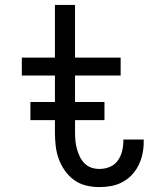

<svg xmlns="http://www.w3.org/2000/svg" viewBox="-20 -755 640 783"><path d="M385 8Q358 8 331 1.5Q304 -5 282 -21Q260 -37 244 -60Q228 -83 219 -108.5Q210 -134 207 -161.5Q204 -189 204 -216V-447H69V-520H204V-735H286V-520H472V-447H286V-216Q286 -199 287.5 -182Q289 -165 293.5 -148.5Q298 -132 305 -117Q312 -102 324 -89.5Q336 -77 352 -71.5Q368 -66 385 -66Q407 -66 427 -74Q447 -82 459.5 -99Q472 -116 477.5 -137Q483 -158 483 -179Q483 -181 483 -182.5Q483 -184 483 -186H566Q566 -183 566 -180.5Q566 -178 566 -175Q566 -151 561 -127Q556 -103 545 -81Q534 -59 517.5 -41.5Q501 -24 479.5 -12.5Q458 -1 434 3.5Q410 8 385 8ZM104 -265V-339H406V-265Z"/></svg>

Font: Iosevka Custom Extended
Style: Regular
Weight: 400
Width: 7
Monospace: yes
Designer: Belleve Invis
Foundry: Belleve Invis
Version: Version 11.2.4; ttfautohint (v1.8.4)